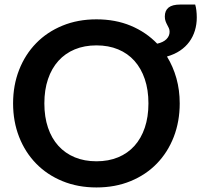

<svg xmlns="http://www.w3.org/2000/svg" viewBox="-20 -816 902 844"><path d="M770 -361.5Q770 -282 743.8 -214.2Q717.5 -146.5 669.5 -97Q621.5 -47.5 554 -19.8Q486.5 8 404 8Q322 8 254.5 -19.8Q187 -47.5 138.8 -97Q90.5 -146.5 64 -214.2Q37.5 -282 37.5 -361.5Q37.5 -441 64 -508.8Q90.5 -576.5 138.8 -626Q187 -675.5 254.5 -703.2Q322 -731 404 -731Q487.5 -731 555 -702.8Q622.5 -674.5 671 -624Q698 -630 711.8 -644Q725.5 -658 725.5 -676Q725.5 -685.5 722.2 -692.5Q719 -699.5 715 -706.8Q711 -714 707.8 -722.8Q704.5 -731.5 704.5 -743.5Q704.5 -769.5 721 -782.8Q737.5 -796 772 -796H838Q841.5 -785 843.2 -770Q845 -755 845 -739Q845 -709 836.8 -681.8Q828.5 -654.5 812.2 -632.2Q796 -610 771.5 -593.5Q747 -577 714 -567.5Q741 -523.5 755.5 -471.8Q770 -420 770 -361.5ZM632.5 -361.5Q632.5 -421 616.5 -468.2Q600.5 -515.5 571 -548.5Q541.5 -581.5 499.2 -599Q457 -616.5 404 -616.5Q351 -616.5 308.8 -599Q266.5 -581.5 236.8 -548.5Q207 -515.5 191 -468.2Q175 -421 175 -361.5Q175 -302 191 -254.8Q207 -207.5 236.8 -174.8Q266.5 -142 308.8 -124.5Q351 -107 404 -107Q457 -107 499.2 -124.5Q541.5 -142 571 -174.8Q600.5 -207.5 616.5 -254.8Q632.5 -302 632.5 -361.5Z"/></svg>

Font: Lato
Style: Bold
Weight: 700
Designer: Lukasz Dziedzic
Foundry: tyPoland Lukasz Dziedzic
Version: Version 2.007; 2014-02-27